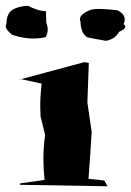

<svg xmlns="http://www.w3.org/2000/svg" viewBox="-43 -725 456 668"><path d="M331 -77 26 -82 27 -87 112 -99Q108 -137 108 -172Q108 -216 114 -255L98 -321L97 -354Q97 -393 102 -434L29 -450L21 -447L251 -509L266 -506L261 -368L276 -266Q272 -198 265 -103L320 -97ZM70 -591Q39 -591 -1 -604Q-23 -622 -23 -634Q-23 -638 -21 -641Q-20 -674 -4 -688Q17 -703 54 -705Q91 -686 117 -686L118 -646Q123 -634 123 -623Q123 -609 116 -596Q99 -591 70 -591ZM326 -583Q285 -590 261 -595Q238 -609 237 -650Q235 -654 235 -658Q235 -675 268 -689Q278 -694 303 -694Q307 -694 325 -693Q343 -692 366 -689Q391 -676 391 -658Q391 -650 387 -641Q393 -637 393 -632Q393 -624 371 -614Q358 -589 326 -583Z"/></svg>

Font: Xiangcui Kesong Xiangcui Kesong
Style: Regular
Weight: 400
Version: Version 1.501;March 28, 2024;FontCreator 14.0.0.2814 64-bit